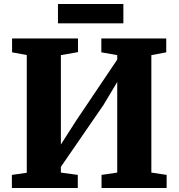

<svg xmlns="http://www.w3.org/2000/svg" viewBox="-20 -934 887 954"><path d="M39 0V-65L113 -75.5V-660.5L40 -674V-743H367.5V-675L282.5 -660V-216L356 -331L562.5 -638V-660L483.5 -674V-743H806V-674L732 -660V-76.5L808 -65V0H484.5V-65L562.5 -76.5V-526.5L494.5 -413L282.5 -105V-76.5L366.5 -65V0ZM593 -914V-818H268V-914Z"/></svg>

Font: Merriweather 20pt Black
Style: Regular
Weight: 900
Version: Version 2.100